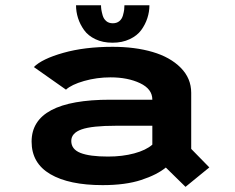

<svg xmlns="http://www.w3.org/2000/svg" viewBox="-20 -689 890 726"><path d="M545 -669Q545 -644.5 537.2 -620.5Q529.5 -596.5 514 -575.2Q498.5 -554 470.2 -540.8Q442 -527.5 405.5 -527.5Q368.5 -527.5 340.8 -540.8Q313 -554 297.8 -575.5Q282.5 -597 275 -620.8Q267.5 -644.5 267.5 -669H362Q362 -661 363.2 -652.5Q364.5 -644 368.2 -630.8Q372 -617.5 381.8 -609.2Q391.5 -601 406.5 -601Q421.5 -601 431.2 -609Q441 -617 444.8 -630.5Q448.5 -644 449.5 -652.2Q450.5 -660.5 450.5 -669ZM405.5 -512Q490.5 -512 557 -492.5Q623.5 -473 663.2 -433Q703 -393 703 -338V-126L771.5 -56L681.5 17.5L607 -55.5Q573.5 -28 514 -8.5Q454.5 11 368 11Q241 11 170.2 -30.5Q99.5 -72 99.5 -153.5Q99.5 -312 397 -312H556V-312.5Q556 -352.5 509.5 -374.5Q463 -396.5 398 -396.5Q346 -396.5 298 -382.8Q250 -369 229.5 -350L108 -435.5Q139 -466.5 219.5 -489.2Q300 -512 405.5 -512ZM388.5 -97Q443 -97 487.5 -109Q532 -121 556 -142V-213.5H418Q328 -213.5 288.8 -199.8Q249.5 -186 249.5 -156Q249.5 -124.5 284.2 -110.8Q319 -97 388.5 -97Z"/></svg>

Font: League Mono Wide SemiBold
Style: Regular
Weight: 600
Width: 8
Designer: Tyler Finck
Foundry: The League of Moveable Type / Tyler Finck
Version: Version 2.210